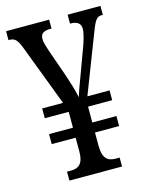

<svg xmlns="http://www.w3.org/2000/svg" viewBox="-109 -784 661 853"><g transform="rotate(-15 221.0 -357.0)"><path d="M103 0H345V-41H327C291 -41 268 -57 268 -116V-177H379V-223H268V-296H379V-341H277L376 -597C399 -658 407 -673 432 -673H437V-714H286V-673H289C317 -673 335 -662 335 -637C335 -615 324 -580 313 -551L268 -429C257 -401 246 -369 239 -347C234 -376 219 -423 204 -467L166 -575C158 -599 150 -622 150 -638C150 -665 166 -673 197 -673H201V-714H3V-673H7C34 -673 44 -659 59 -620L165 -341H69V-296H179V-223H69V-177H179V-112C179 -57 156 -41 121 -41H103Z"/></g></svg>

Font: Noto Serif Ethiopic XCn
Style: Regular
Weight: 400
Width: 2
Designer: Monotype Design Team
Foundry: Monotype Imaging Inc.
Version: Version 2.102